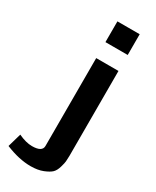

<svg xmlns="http://www.w3.org/2000/svg" viewBox="-295 -747 794 978"><g transform="rotate(30 101.5 -258.0)"><path d="M-77 139 -54 59Q-9 80 26 80Q86 80 86 45V-472H217V27Q216 51 215.5 60.5Q215 70 207.5 96Q200 122 186.5 135Q173 148 143 160Q113 172 71 172Q3 172 -77 139ZM86 -566V-688H217V-566Z"/></g></svg>

Font: Coval
Style: ExtraBold
Weight: 800
Foundry: Context Ltd
Version: Version 001.000